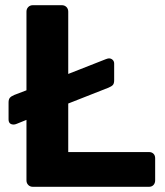

<svg xmlns="http://www.w3.org/2000/svg" viewBox="-20 -720 636 740"><path d="M107 0Q96 0 89 -7Q82 -14 82 -25V-258L45 -243Q38 -240 33 -240Q13 -240 13 -260V-325Q13 -337 18 -343Q23 -349 35 -354L82 -372V-675Q82 -686 89 -693Q96 -700 107 -700H218Q229 -700 236 -693Q243 -686 243 -675V-435L388 -492Q396 -495 400 -495Q408 -495 414 -489.5Q420 -484 420 -475V-411Q420 -398 415 -392.5Q410 -387 398 -382L243 -321V-134H554Q565 -134 571.5 -127.5Q578 -121 578 -110V-25Q578 -14 571.5 -7Q565 0 554 0Z"/></svg>

Font: Fz Rubik SemBd
Style: Regular
Weight: 600
Designer: Hubert and Fischer
Foundry: Hubert and Fischer
Version: Vit hóa bi FontZin.com